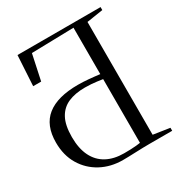

<svg xmlns="http://www.w3.org/2000/svg" viewBox="-174 -868 941 998"><g transform="rotate(-30 296.0 -369.5)"><path d="M276.5 4Q204 4 145.8 -27.2Q87.5 -58.5 53.5 -115.2Q19.5 -172 19.5 -248.5Q19.5 -352 82.2 -402Q145 -452 268 -452Q284 -452 299.8 -451.2Q315.5 -450.5 331.5 -449Q347.5 -447.5 364 -445.8Q380.5 -444 397 -442V-720.5L144 -714.5L111.5 -562H63.5L74 -743H572.5V-725L475 -710V-33L573.5 -18V0H437Q421.5 0 399.2 0.5Q377 1 353.2 2Q329.5 3 309 3.5Q288.5 4 276.5 4ZM299 -23.5Q320 -23.5 339.2 -24.2Q358.5 -25 373.8 -26.5Q389 -28 397 -29.5V-412Q379.5 -414.5 363.2 -416.8Q347 -419 329.8 -420.2Q312.5 -421.5 292 -421.5Q234 -421.5 192.2 -403.5Q150.5 -385.5 128 -344.2Q105.5 -303 105.5 -232Q105.5 -163.5 128.5 -117Q151.5 -70.5 195 -47Q238.5 -23.5 299 -23.5Z"/></g></svg>

Font: Merriweather 144pt Light
Style: Regular
Weight: 300
Version: Version 2.100